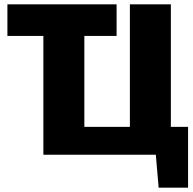

<svg xmlns="http://www.w3.org/2000/svg" viewBox="-20 -710 884 881"><path d="M764 -128V-690H576V-128H367V-545H515V-690H14V-545H179V0H695L708 151H843V-128Z"/></svg>

Font: Exo 2 Extra Bold
Style: Regular
Weight: 800
Designer: Natanael Gama
Version: Version 1.001;PS 001.001;hotconv 1.0.88;makeotf.lib2.5.64775